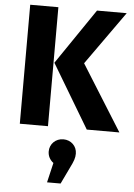

<svg xmlns="http://www.w3.org/2000/svg" viewBox="-65 -741 775 1114"><g transform="rotate(5 322.5 -184.0)"><path d="M65 -693V0H229V-693ZM454 -693 234 -370 455 0H645L406 -382L627 -693ZM325 68C280 68 246 102 246 145C246 171 257 193 279 210L252 325H331L377 229C397 189 404 170 404 145C404 101 370 68 325 68Z"/></g></svg>

Font: Fira Sans
Style: Bold
Weight: 700
Designer: Carrois Corporate & Edenspiekermann AG
Foundry: Carrois Corporate GbR & Edenspiekermann AG
Version: Version 4.203